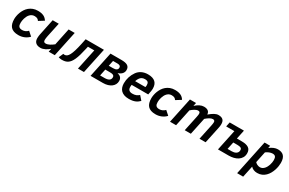

<svg xmlns="http://www.w3.org/2000/svg" viewBox="153 -1850 5069 3365"><g transform="rotate(30 2687.0 -167.0)"><path d="M444.8 -73.2Q425.8 -52.2 402.3 -35.9Q378.9 -19.5 352.1 -8.1Q325.2 3.4 295.9 9.3Q266.6 15.1 235.8 15.1Q180.7 15.1 142.1 1.5Q103.5 -12.2 79.3 -38.8Q55.2 -65.4 44.2 -104.7Q33.2 -144 33.2 -194.8Q33.2 -223.1 39.6 -258.8Q45.9 -294.4 59.8 -331.3Q73.7 -368.2 96.2 -403.3Q118.7 -438.5 150.9 -465.8Q183.1 -493.2 226.1 -510Q269 -526.9 324.2 -526.9Q360.8 -526.9 389.9 -521.2Q418.9 -515.6 442.1 -504.4Q465.3 -493.2 482.9 -476.3Q500.5 -459.5 514.2 -437L410.2 -372.1Q396.5 -395 375.2 -406Q354 -417 317.9 -417Q289.1 -417 266.6 -405.8Q244.1 -394.5 226.8 -376Q209.5 -357.4 197.5 -333.5Q185.5 -309.6 177.7 -284.7Q169.9 -259.8 166.5 -235.4Q163.1 -210.9 163.1 -191.9Q163.1 -169.4 166.7 -151.4Q170.4 -133.3 180.2 -120.8Q189.9 -108.4 206.5 -101.8Q223.1 -95.2 249 -95.2Q282.2 -95.2 310.8 -108.4Q339.4 -121.6 362.8 -146Z M751 -512.2 690.9 -230Q685.5 -203.6 682.6 -183.3Q679.7 -163.1 679.7 -147.9Q679.7 -118.7 690.7 -107.4Q701.7 -96.2 723.6 -96.2Q742.7 -96.2 762.5 -102.3Q782.2 -108.4 802.2 -118.7Q822.3 -128.9 841.6 -142.3Q860.8 -155.8 878.9 -169.9L950.7 -512.2H1073.7L965.8 0H842.8L856.9 -65.9Q837.9 -49.3 816.9 -34.7Q795.9 -20 773.7 -9Q751.5 2 728.3 8.5Q705.1 15.1 681.6 15.1Q644 15.1 618.9 5.1Q593.8 -4.9 578.6 -21.7Q563.5 -38.6 557.1 -60.8Q550.8 -83 550.8 -106.9Q550.8 -129.9 553.7 -152.3Q556.6 -174.8 560.1 -189L627.9 -512.2Z M1395 -418.9 1383.8 -369.1Q1366.7 -291.5 1349.9 -233.4Q1333 -175.3 1314.2 -133.3Q1295.4 -91.3 1274.7 -64Q1253.9 -36.6 1229 -20.3Q1204.1 -3.9 1174.8 2.4Q1145.5 8.8 1109.9 8.8Q1101.6 8.8 1092 7.6Q1082.5 6.3 1073.5 4.6Q1064.5 2.9 1056.6 0.7Q1048.8 -1.5 1043.9 -3.9L1084 -95.2Q1090.8 -92.8 1098.1 -91.8Q1105.5 -90.8 1109.9 -90.8Q1134.8 -90.8 1156 -106Q1177.2 -121.1 1196.8 -157.5Q1216.3 -193.8 1234.9 -254.4Q1253.4 -314.9 1272.9 -405.8L1294.9 -512.2H1665L1556.6 0H1435.1L1523.9 -418.9Z M2076.7 -277.8Q2097.2 -272.9 2114.5 -264.9Q2131.8 -256.8 2144 -243.9Q2156.2 -231 2163.1 -213.1Q2169.9 -195.3 2169.9 -170.9Q2169.9 -133.3 2153.6 -102.1Q2137.2 -70.8 2107.2 -48.1Q2077.1 -25.4 2034.7 -12.7Q1992.2 0 1939.9 0H1689.9L1797.9 -512.2H2016.6Q2058.6 -512.2 2090.3 -506.6Q2122.1 -501 2143.3 -488Q2164.6 -475.1 2175.3 -454.1Q2186 -433.1 2186 -401.9Q2186 -362.3 2160.4 -330.3Q2134.8 -298.3 2076.7 -277.8ZM1961.9 -313Q2010.7 -313 2033.7 -329.3Q2056.6 -345.7 2056.6 -375Q2056.6 -389.2 2051.3 -398.4Q2045.9 -407.7 2036.9 -413.1Q2027.8 -418.5 2016.6 -420.7Q2005.4 -422.9 1993.7 -422.9H1900.9L1877.9 -313ZM1921.9 -89.8Q1949.7 -89.8 1971.9 -94.7Q1994.1 -99.6 2009.8 -109.6Q2025.4 -119.6 2033.7 -134.8Q2042 -149.9 2042 -170.9Q2042 -187 2035.6 -197.3Q2029.3 -207.5 2017.1 -213.6Q2004.9 -219.7 1987.1 -221.9Q1969.2 -224.1 1945.8 -224.1H1858.9L1831.1 -89.8Z M2393.1 -223.1Q2390.6 -211.9 2389.9 -200.9Q2389.2 -189.9 2389.2 -181.2Q2389.2 -135.7 2412.1 -115.5Q2435.1 -95.2 2479 -95.2Q2523.4 -95.2 2554.2 -107.9Q2585 -120.6 2610.8 -144L2681.2 -64Q2662.1 -45.4 2641.8 -30.8Q2621.6 -16.1 2596.4 -5.9Q2571.3 4.4 2540 9.8Q2508.8 15.1 2468.3 15.1Q2411.6 15.1 2372.1 0Q2332.5 -15.1 2307.6 -41.5Q2282.7 -67.9 2271.5 -103.5Q2260.3 -139.2 2260.3 -180.2Q2260.3 -245.1 2279.8 -307.6Q2299.3 -370.1 2338.9 -425.8Q2355 -448.2 2376.2 -466.8Q2397.5 -485.4 2424.1 -498.8Q2450.7 -512.2 2482.4 -519.5Q2514.2 -526.9 2551.3 -526.9Q2602.5 -526.9 2639.6 -515.1Q2676.8 -503.4 2700.9 -480.7Q2725.1 -458 2736.6 -424.8Q2748 -391.6 2748 -349.1Q2748 -338.4 2746.1 -321Q2744.1 -303.7 2741.2 -288.1L2728 -223.1ZM2621.1 -310.1Q2623.5 -322.3 2624.8 -332.3Q2626 -342.3 2626 -352.1Q2626 -389.6 2608.2 -408.2Q2590.3 -426.8 2545.9 -426.8Q2512.2 -426.8 2489 -415Q2465.8 -403.3 2449.2 -381.8Q2438 -367.7 2428.5 -348.6Q2418.9 -329.6 2413.1 -310.1Z M3219.7 -73.2Q3200.7 -52.2 3177.2 -35.9Q3153.8 -19.5 3127 -8.1Q3100.1 3.4 3070.8 9.3Q3041.5 15.1 3010.7 15.1Q2955.6 15.1 2917 1.5Q2878.4 -12.2 2854.2 -38.8Q2830.1 -65.4 2819.1 -104.7Q2808.1 -144 2808.1 -194.8Q2808.1 -223.1 2814.5 -258.8Q2820.8 -294.4 2834.7 -331.3Q2848.6 -368.2 2871.1 -403.3Q2893.6 -438.5 2925.8 -465.8Q2958 -493.2 3001 -510Q3043.9 -526.9 3099.1 -526.9Q3135.7 -526.9 3164.8 -521.2Q3193.8 -515.6 3217 -504.4Q3240.2 -493.2 3257.8 -476.3Q3275.4 -459.5 3289.1 -437L3185.1 -372.1Q3171.4 -395 3150.1 -406Q3128.9 -417 3092.8 -417Q3064 -417 3041.5 -405.8Q3019 -394.5 3001.7 -376Q2984.4 -357.4 2972.4 -333.5Q2960.4 -309.6 2952.6 -284.7Q2944.8 -259.8 2941.4 -235.4Q2938 -210.9 2938 -191.9Q2938 -169.4 2941.7 -151.4Q2945.3 -133.3 2955.1 -120.8Q2964.8 -108.4 2981.4 -101.8Q2998 -95.2 3023.9 -95.2Q3057.1 -95.2 3085.7 -108.4Q3114.3 -121.6 3137.7 -146Z M3894.5 0 3958.5 -301.8Q3963.9 -326.7 3966.3 -344.5Q3968.8 -362.3 3968.8 -375Q3968.8 -397 3957.5 -406.5Q3946.3 -416 3926.8 -416Q3912.6 -416 3896 -410.2Q3879.4 -404.3 3861.8 -394.3Q3844.2 -384.3 3826.4 -370.6Q3808.6 -356.9 3791.5 -341.8L3719.7 0H3595.7L3659.7 -301.8Q3665 -326.7 3667.5 -344Q3669.9 -361.3 3669.9 -368.2Q3669.9 -379.4 3668.5 -388.2Q3667 -397 3662.6 -403.3Q3658.2 -409.7 3649.9 -412.8Q3641.6 -416 3627.9 -416Q3612.3 -416 3595 -409.4Q3577.6 -402.8 3559.6 -392.3Q3541.5 -381.8 3524.4 -368.7Q3507.3 -355.5 3492.7 -341.8L3420.9 0H3297.9L3405.8 -512.2H3528.8L3514.6 -445.8Q3557.1 -484.4 3599.4 -505.6Q3641.6 -526.9 3683.6 -526.9Q3738.3 -526.9 3768.3 -504.4Q3798.3 -481.9 3800.8 -435.1Q3827.1 -457 3850.6 -474.1Q3874 -491.2 3895.5 -502.9Q3917 -514.6 3937.3 -520.8Q3957.5 -526.9 3977.5 -526.9Q4012.7 -526.9 4035.9 -518.3Q4059.1 -509.8 4073 -494.4Q4086.9 -479 4092.8 -458Q4098.6 -437 4098.6 -412.1Q4098.6 -394 4096.4 -373.8Q4094.2 -353.5 4088.9 -331.1L4018.6 0Z M4460.4 -331.1H4558.6Q4651.4 -331.1 4699 -299.1Q4746.6 -267.1 4746.6 -195.8Q4746.6 -144 4724.4 -106.9Q4702.1 -69.8 4665.8 -46.1Q4629.4 -22.5 4582.8 -11.2Q4536.1 0 4487.3 0H4268.6L4357.4 -420.9H4191.4L4210.4 -512.2H4498.5ZM4493.7 -91.8Q4514.2 -91.8 4535.9 -96.2Q4557.6 -100.6 4575.4 -111.1Q4593.3 -121.6 4604.7 -139.2Q4616.2 -156.7 4616.2 -183.1Q4616.2 -215.3 4593 -227.1Q4569.8 -238.8 4524.4 -238.8H4440.4L4409.7 -91.8Z M4889.6 192.9H4767.6L4915.5 -512.2H5028.3L5018.6 -461.9Q5058.1 -492.2 5099.1 -509.5Q5140.1 -526.9 5179.7 -526.9Q5218.8 -526.9 5249 -516.6Q5279.3 -506.3 5300 -484.4Q5320.8 -462.4 5331.5 -427.7Q5342.3 -393.1 5342.3 -344.2Q5342.3 -313.5 5336.4 -274.9Q5330.6 -236.3 5317.1 -196.3Q5303.7 -156.2 5282.5 -118.4Q5261.2 -80.6 5231 -50.8Q5200.7 -21 5160.2 -2.9Q5119.6 15.1 5068.4 15.1Q5027.8 15.1 4994.4 1.5Q4960.9 -12.2 4938.5 -38.1ZM4960.4 -142.1Q4968.3 -133.3 4979 -125Q4989.7 -116.7 5002.4 -110.4Q5015.1 -104 5029.3 -100.1Q5043.5 -96.2 5058.6 -96.2Q5084.5 -96.2 5105.7 -106.9Q5127 -117.7 5143.8 -136Q5160.6 -154.3 5173.1 -177.7Q5185.5 -201.2 5193.8 -226.8Q5202.1 -252.4 5206.3 -278.1Q5210.4 -303.7 5210.4 -326.2Q5210.4 -372.6 5193.6 -394.3Q5176.8 -416 5135.7 -416Q5120.1 -416 5103.3 -412.1Q5086.4 -408.2 5069.6 -401.6Q5052.7 -395 5036.9 -385.7Q5021 -376.5 5007.3 -366.2Z"/></g></svg>

Font: Clear Sans
Style: Bold Italic
Weight: 700
Italic angle: -12°
Foundry: Intel Corporation
Version: Version 1.00